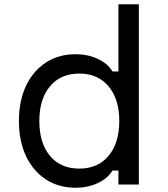

<svg xmlns="http://www.w3.org/2000/svg" viewBox="-20 -868 790 903"><path d="M336 15Q256 15 196 -24Q136 -63 102.5 -133.5Q69 -204 69 -299Q69 -394 102.5 -464.5Q136 -535 196 -574Q256 -613 336 -613Q393 -613 440 -591Q487 -569 509 -532H537V-848H633V0H537V-66H509Q487 -29 440 -7Q393 15 336 15ZM353 -75Q440 -75 490.5 -135Q541 -195 541 -299Q541 -402 490.5 -462Q440 -522 353 -522Q265 -522 215 -462Q165 -402 165 -299Q165 -195 215 -135Q265 -75 353 -75Z"/></svg>

Font: Martian Mono SemiExpanded Light
Style: Regular
Weight: 300
Width: 6
Monospace: yes
Designer: Roman Shamin
Foundry: Evil Martians
Version: Version 0.930